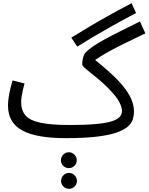

<svg xmlns="http://www.w3.org/2000/svg" viewBox="-20 -841 927 1198"><path d="M462 -550 425 -606Q464 -630 518.5 -663Q573 -696 644 -736Q715 -776 801 -821L829 -760Q742 -714 674.5 -676Q607 -638 555 -607Q503 -576 462 -550ZM390 21 416 -61Q514 -61 577.5 -67Q641 -73 676.5 -84Q712 -95 726.5 -111.5Q741 -128 741 -149Q741 -172 723.5 -206Q706 -240 652 -294Q624 -322 596 -345.5Q568 -369 544.5 -387.5Q521 -406 507 -419Q493 -432 493 -439Q493 -454 495.5 -468Q498 -482 502.5 -494Q507 -506 514 -513Q534 -534 565.5 -555Q597 -576 639.5 -599Q682 -622 735.5 -648.5Q789 -675 853 -707L887 -633Q807 -595 753.5 -568.5Q700 -542 663 -521.5Q626 -501 598 -483Q570 -465 541 -443L556 -481Q619 -431 667.5 -387Q716 -343 749 -302.5Q782 -262 799 -223Q816 -184 816 -144Q816 -121 809 -97Q802 -73 778.5 -52Q755 -31 709 -14.5Q663 2 585 11.5Q507 21 390 21ZM390 21Q301 21 233.5 9.5Q166 -2 121 -26Q76 -50 53 -88.5Q30 -127 30 -182Q30 -207 34 -233.5Q38 -260 44.5 -287Q51 -314 58 -339L133 -320Q129 -305 124 -284.5Q119 -264 115.5 -243Q112 -222 112 -205Q112 -153 138.5 -121.5Q165 -90 231 -75.5Q297 -61 416 -61L436 -11ZM410 208Q389 208 374.5 193.5Q360 179 360 159Q360 139 374.5 124Q389 109 410 109Q430 109 444.5 124Q459 139 459 159Q459 179 444.5 193.5Q430 208 410 208ZM411 337Q390 337 375.5 322.5Q361 308 361 288Q361 268 375.5 253Q390 238 411 238Q431 238 445.5 253Q460 268 460 288Q460 308 445.5 322.5Q431 337 411 337Z"/></svg>

Font: Farlight84_Sys_V01
Style: Regular
Weight: 400
Designer: Ryoko NISHIZUKA  (kana, bopomofo & ideographs); Paul D. Hunt (Latin, Greek & Cyrillic); Sandoll Communications , Soo-you
Foundry: Adobe
Version: Version 2.004;October 29, 2024;FontCreator 14.0.0.2814 64-bi